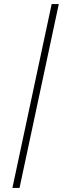

<svg xmlns="http://www.w3.org/2000/svg" viewBox="-20 -763 333 944"><path d="M41 161 234 -743H269L76 161Z"/></svg>

Font: Saira Expanded Thin
Style: Italic
Weight: 250
Width: 7
Italic angle: -12°
Designer: Hector Gatti with collaboration of the Omnibus-Type team
Foundry: Omnibus-Type
Version: Version 1.101